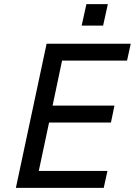

<svg xmlns="http://www.w3.org/2000/svg" viewBox="-20 -911 658 931"><path d="M518 -317H218L168 -82H501L483 0H57L206 -699H614L596 -617H281L235 -399H535ZM399 -891H503L480 -787H376Z"/></svg>

Font: Fragment Mono
Style: Italic
Weight: 400
Italic angle: -12°
Designer: Wei Huang based on Nimbus Sans by URW Studio, based on Helvetica by Max Miedinger.
Foundry: Wei Huang
Version: Version 1.011; ttfautohint (v1.8.4.7-5d5b)